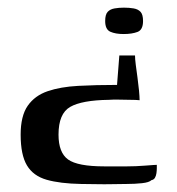

<svg xmlns="http://www.w3.org/2000/svg" viewBox="-20 -393 464 502"><path d="M292 -248H333Q333 -239 335 -223.5Q337 -208 339.5 -190Q342 -172 343.5 -156Q345 -140 345 -131Q335 -132 320.5 -132Q306 -132 291.5 -132.5Q277 -133 265 -132Q194 -131 163.5 -113.5Q133 -96 133 -41Q133 6 158 24Q183 42 253 42H312Q323 42 335.5 41.5Q348 41 360 40Q372 39 380 38.5Q388 38 390 38Q390 41 390 47Q390 53 389 60Q388 67 385 72Q382 77 376 78Q370 84 351 86Q332 88 311 88Q296 88 274.5 88.5Q253 89 231 88.5Q209 88 192 88Q137 87 102 77Q67 67 50.5 39.5Q34 12 34 -41Q34 -90 52.5 -116.5Q71 -143 104.5 -154.5Q138 -166 184.5 -168.5Q231 -171 286 -171ZM354 -338Q354 -315 339.5 -309.5Q325 -304 303 -304Q282 -304 268.5 -310Q255 -316 255 -338Q255 -355 261.5 -362Q268 -369 279.5 -371Q291 -373 304 -373Q318 -373 329.5 -371Q341 -369 347.5 -362Q354 -355 354 -338Z"/></svg>

Font: Genos Thin Medium
Style: Regular
Weight: 500
Version: Version 1.010